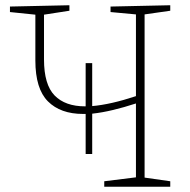

<svg xmlns="http://www.w3.org/2000/svg" viewBox="-20 -713 727 733"><path d="M307 -125V-278Q302 -278 297 -278Q211 -278 163 -326Q115 -374 115 -482V-657L18 -667V-688L245 -693V-672L148 -657V-486Q148 -390 188.5 -348.5Q229 -307 305 -307H307V-472H332V-308Q367 -311 409 -320.5Q451 -330 499 -346V-658L402 -667V-688L630 -693V-672L532 -658V-35L630 -21V0H378V-21L499 -36V-318Q453 -303 411 -293Q369 -283 332 -279V-125Z"/></svg>

Font: Bitter ExtraLight
Style: Regular
Weight: 200
Designer: Sol Matas, and Bitter project Authors
Foundry: Sol Matas
Version: Version 2.001